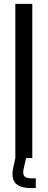

<svg xmlns="http://www.w3.org/2000/svg" viewBox="-20 -820 247 996"><path d="M59.5 0V-800H147.5V0ZM165.5 155.5H139.5Q84 155.5 61 131Q38 106.5 47.5 56L59.5 0H115.5L102.5 56Q97 82 106.2 93.5Q115.5 105 140.5 105H165.5Z"/></svg>

Font: Big Shoulders Text Thin Medium
Style: Regular
Weight: 500
Version: Version 2.002